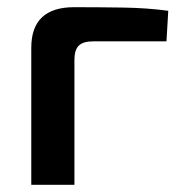

<svg xmlns="http://www.w3.org/2000/svg" viewBox="-20 -514 505 534"><path d="M186 -494Q252 -494 320.5 -493Q389 -492 448 -484L443 -399H239Q211 -399 199 -387Q187 -375 187 -348V0H67V-381Q67 -438 97 -466Q127 -494 186 -494Z"/></svg>

Font: Exo 2 SemiBold
Style: Regular
Weight: 600
Designer: Natanael Gama
Foundry: Natanael Gama
Version: Version 2.010